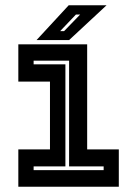

<svg xmlns="http://www.w3.org/2000/svg" viewBox="-20 -708 520 728"><path d="M49.5 0V-141.5H169.5V-398.5H49.5V-540H310.5V-141.5H430.5V0ZM107.5 -63H373V-77H242V-478H107.5V-464H228V-77H107.5ZM118.5 -556 240.5 -688H384L242 -556ZM208 -590H223L284 -653H268Z"/></svg>

Font: Tourney Condensed Regular
Style: Bold
Weight: 700
Width: 3
Designer: Tyler Finck
Foundry: Etcetera Type Co
Version: Version 1.010; ttfautohint (v1.8.3)